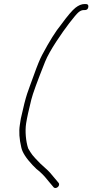

<svg xmlns="http://www.w3.org/2000/svg" viewBox="-20 -735 458 952"><path d="M405.2 -715H399.2C384.7 -715 369.6 -708.8 353.9 -696.4C338.3 -684 314.6 -656.2 283.1 -613C256.1 -580.3 224.7 -530.1 188.8 -462.5C177.9 -442.1 164.1 -408.3 147.3 -361C117.1 -276.1 111.5 -275 83.3 -147L78.4 -116C73.1 -83 75.6 -45.7 85.6 -4C90.5 19.9 109.1 49.1 141.4 83.5C155.5 98.5 166.9 109 175.8 115C202.1 139.1 204.4 144.2 222.7 166L245.4 193C256.7 206.4 282.2 185.6 269.9 171L228 121.2C217 108.1 191.1 87.3 180 76C138 33.3 137.3 30.5 119.8 1C108.3 -32.9 103.4 -84.7 109.6 -123.5C113.8 -150.5 122.4 -189.7 135.2 -241C142.3 -269.8 165.1 -332.4 203.6 -429C225.7 -484.5 288.4 -574.4 323.7 -620.5C345.9 -649.4 361.2 -667.4 369.7 -674.5C378.2 -681.5 386.5 -685 394.5 -685H400.5C410.5 -685 416.3 -690 417.9 -700C419.4 -710 415.2 -715 405.2 -715Z"/></svg>

Font: MewTooHand
Style: WideIta
Weight: 400
Designer: Mew Too, Robert Jablonski
Version: Version 0.77